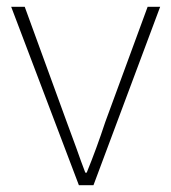

<svg xmlns="http://www.w3.org/2000/svg" viewBox="-20 -547 506 567"><path d="M13 -527H53L177 -187L205 -111Q220 -68 232 -37H236Q265 -108 291 -187L416 -527H453L256 0H213Z"/></svg>

Font: Merged Yaku Han JP Thin
Style: Regular
Weight: 250
Designer: Ryoko NISHIZUKA 西塚涼子 (kana, bopomofo & ideographs); Paul D. Hunt (Latin, Greek & Cyrillic); Sandoll Communications 산돌커뮤니
Foundry: Adobe
Version: Version 2.004